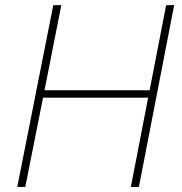

<svg xmlns="http://www.w3.org/2000/svg" viewBox="-20 -740 719 760"><path d="M48.3 0 190.9 -719.7H222.7L156.2 -382.8H572.3L637.7 -719.7H669.4L529.8 0H498L566.4 -353.5H150.4L80.1 0Z"/></svg>

Font: Reddit Sans ExtraLight
Style: Italic
Weight: 250
Italic angle: -11.25°
Designer: Stephen Hutchings
Version: Version 1.013